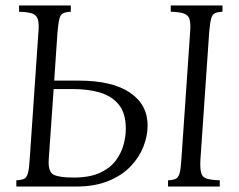

<svg xmlns="http://www.w3.org/2000/svg" viewBox="-20 -685 877 705"><path d="M268 -389Q392 -389 457 -345Q522 -301 522 -224Q522 -186 506.5 -146.5Q491 -107 459.5 -74Q428 -41 378 -20.5Q328 0 259 0H40V-23Q59 -24 68.5 -28.5Q78 -33 82.5 -49Q87 -65 89 -100L121 -566Q124 -600 118.5 -615.5Q113 -631 96.5 -636Q80 -641 50 -642V-665H240V-642Q221 -641 211.5 -636Q202 -631 198 -615.5Q194 -600 191 -565L179 -389ZM250 -33Q309 -33 347 -50.5Q385 -68 405.5 -96Q426 -124 434 -154.5Q442 -185 442 -212Q442 -269 416.5 -300.5Q391 -332 347.5 -345Q304 -358 248 -358H177L159 -100Q156 -54 177 -43.5Q198 -33 250 -33ZM597 0V-23Q616 -24 625.5 -28.5Q635 -33 639.5 -49Q644 -65 646 -100L678 -565Q681 -600 675.5 -615.5Q670 -631 653.5 -636Q637 -641 607 -642V-665H797V-642Q778 -641 768.5 -636Q759 -631 755 -615.5Q751 -600 748 -565L716 -100Q714 -65 719 -49Q724 -33 740.5 -28.5Q757 -24 787 -23V0Z"/></svg>

Font: Bona Nova SC
Style: Italic
Weight: 400
Italic angle: -4°
Designer: Mateusz Machalski
Foundry: Capitalics
Version: Version 4.001; ttfautohint (v1.8.4.7-5d5b)